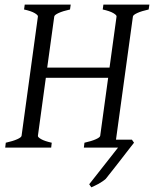

<svg xmlns="http://www.w3.org/2000/svg" viewBox="-20 -635 663 826"><path d="M2.4 0 4.9 -21Q35.6 -27.8 53.7 -35.9Q71.8 -43.9 72.8 -50.8L143.1 -564Q144 -569.8 129.2 -578.6Q114.3 -587.4 83.5 -594.2L86.4 -615.2H284.2L281.2 -594.2Q250.5 -587.4 232.4 -579.1Q214.4 -570.8 213.4 -564L183.1 -344.2H451.2L481.4 -564Q482.4 -569.8 467.5 -578.6Q452.6 -587.4 421.9 -594.2L424.8 -615.2H622.6L619.6 -594.2Q588.9 -587.4 570.8 -579.1Q552.7 -570.8 551.8 -564L479 -34.2H547.4L556.6 -21Q553.7 -17.6 545.2 -6.6Q536.6 4.4 524.9 19.5Q513.2 34.7 499.8 52Q486.3 69.3 473.9 85.2Q461.4 101.1 450.9 114.3Q440.4 127.4 435.1 134.3Q428.7 140.1 420.7 145.5Q412.6 150.9 404.1 155.8Q395.5 160.6 387.2 164.3Q378.9 168 373 170.9Q370.6 167.5 368.7 164.8Q366.7 162.1 363.8 157.7L487.8 0H340.8L343.3 -21Q374 -27.8 392.1 -35.9Q410.2 -43.9 411.1 -50.8L445.3 -300.3H177.2L143.1 -50.8Q142.1 -44.9 157 -36.4Q171.9 -27.8 202.6 -21L200.2 0Z"/></svg>

Font: Gentium Plus
Style: Italic
Weight: 400
Italic angle: -8°
Designer: J. Victor Gaultney, Annie Olsen, Iska Routamaa
Foundry: SIL International
Version: Version 1.510